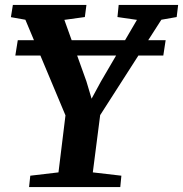

<svg xmlns="http://www.w3.org/2000/svg" viewBox="-20 -763 746 783"><path d="M98.5 0 103.5 -46.5 218.5 -60 247 -292.5 83.5 -682.5 24.5 -693 32.5 -743H332.5L326 -693.5L242.5 -682L332.5 -431L353.5 -360.5L391.5 -430.5L538.5 -682L459 -693.5L464 -743H706.5L700.5 -693.5L638 -682.5L388.5 -293.5L358.5 -60L475 -46.5L470.5 0ZM655.5 -599 646 -536.5H42.5L52.5 -599Z"/></svg>

Font: Merriweather Light 18pt
Style: Bold Italic
Weight: 700
Italic angle: -7.8°
Version: Version 2.101